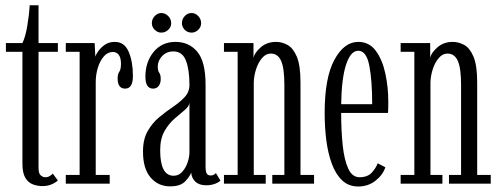

<svg xmlns="http://www.w3.org/2000/svg" viewBox="-20 -684 1861 715"><path d="M138 9Q119.5 9 102.2 2.5Q85 -4 74.2 -22Q63.5 -40 63.5 -75V-491H2V-523.5H63.5Q74.5 -546 81.5 -586.8Q88.5 -627.5 90.5 -664.5H123.5V-523.5H195.5V-491H123.5V-59Q123.5 -37.5 131.8 -30.8Q140 -24 148.5 -24Q158.5 -24 165.5 -28.5Q172.5 -33 176.5 -37.5L195.5 -12Q186.5 -3.5 171.5 2.8Q156.5 9 138 9Z M225 0V-32.5H276.5V-491H225V-523.5H332.5L335 -473Q336 -478.5 344.8 -491.8Q353.5 -505 369.2 -516.5Q385 -528 407.5 -528Q443.5 -528 459.2 -491.2Q475 -454.5 475 -401Q475 -354 446 -354Q418 -354 418 -392Q418 -408 424.2 -416.8Q430.5 -425.5 430.5 -446.5Q430.5 -469.5 422 -480Q413.5 -490.5 400.5 -490.5Q381 -490.5 366.5 -473.8Q352 -457 344.2 -431.2Q336.5 -405.5 336.5 -378.5V-32.5H388.5V0Z M613.5 10Q569 10 540.8 -23Q512.5 -56 512.5 -119.5Q512.5 -165.5 530 -196Q547.5 -226.5 573.2 -247.8Q599 -269 624.8 -286.5Q650.5 -304 668 -322.8Q685.5 -341.5 685.5 -368Q685.5 -425 672.2 -458.8Q659 -492.5 625.5 -492.5Q600 -492.5 583.8 -475.2Q567.5 -458 567.5 -436.5Q567.5 -420 573 -413Q578.5 -406 578.5 -389.5Q578.5 -374 571 -364Q563.5 -354 550 -354Q521.5 -354 521.5 -398.5Q521.5 -453.5 552.2 -490.8Q583 -528 633.5 -528Q684 -528 714.8 -491.2Q745.5 -454.5 745.5 -368V-64.5Q745.5 -44 750.2 -37.2Q755 -30.5 764 -30.5Q771.5 -30.5 776.5 -33.5Q781.5 -36.5 784 -39.5L801 -11.5Q795 -5 780.5 0.5Q766 6 748 6Q722 6 707.8 -7.2Q693.5 -20.5 692 -41.5Q687.5 -27.5 669.8 -8.8Q652 10 613.5 10ZM626.5 -29.5Q646 -29.5 659.2 -44.8Q672.5 -60 679 -80.2Q685.5 -100.5 685.5 -116V-302Q684.5 -288 667.8 -274.2Q651 -260.5 629.8 -242Q608.5 -223.5 592.5 -195.5Q576.5 -167.5 576.5 -124.5Q576.5 -29.5 626.5 -29.5ZM693.5 -562.5Q678.5 -562.5 668 -573Q657.5 -583.5 657.5 -597.5Q657.5 -613 668 -624.2Q678.5 -635.5 693.5 -635.5Q707.5 -635.5 718.2 -624.2Q729 -613 729 -597.5Q729 -583.5 718.2 -573Q707.5 -562.5 693.5 -562.5ZM580.5 -562.5Q567 -562.5 556.2 -573Q545.5 -583.5 545.5 -597.5Q545.5 -613 556.2 -624.2Q567 -635.5 580.5 -635.5Q595.5 -635.5 606.5 -624.2Q617.5 -613 617.5 -597.5Q617.5 -583.5 606.5 -573Q595.5 -562.5 580.5 -562.5Z M814 0V-32.5H865V-491H814V-523.5H924V-469Q928 -487.5 951 -507.8Q974 -528 1008.5 -528Q1029.5 -528 1050.5 -516.8Q1071.5 -505.5 1085.2 -473.2Q1099 -441 1099 -377.5V-32.5H1149.5V0H994V-32.5H1039V-367.5Q1039 -430.5 1026.8 -457.5Q1014.5 -484.5 988.5 -484.5Q970 -484.5 955.8 -467.8Q941.5 -451 933.5 -426Q925.5 -401 925 -376.5V-32.5H969.5V0Z M1314 10.5Q1278.5 10.5 1254.5 -12Q1230.5 -34.5 1216 -73.5Q1201.5 -112.5 1195.2 -161.5Q1189 -210.5 1189 -263Q1189 -394.5 1225.2 -461.2Q1261.5 -528 1314 -528Q1355 -528 1379.5 -494.8Q1404 -461.5 1415 -410.2Q1426 -359 1426 -305Q1426 -294.5 1425.8 -284Q1425.5 -273.5 1425 -263.5H1250.5Q1250.5 -197.5 1256.2 -143Q1262 -88.5 1276.8 -56.2Q1291.5 -24 1319 -24Q1349 -24 1364.8 -41.5Q1380.5 -59 1386.5 -76L1415 -61Q1406 -33 1378.5 -11.2Q1351 10.5 1314 10.5ZM1314 -495Q1286 -495 1269 -444Q1252 -393 1250.5 -296H1366Q1366 -385 1355.2 -440Q1344.5 -495 1314 -495Z M1472 0V-32.5H1523V-491H1472V-523.5H1582V-469Q1586 -487.5 1609 -507.8Q1632 -528 1666.5 -528Q1687.5 -528 1708.5 -516.8Q1729.5 -505.5 1743.2 -473.2Q1757 -441 1757 -377.5V-32.5H1807.5V0H1652V-32.5H1697V-367.5Q1697 -430.5 1684.8 -457.5Q1672.5 -484.5 1646.5 -484.5Q1628 -484.5 1613.8 -467.8Q1599.5 -451 1591.5 -426Q1583.5 -401 1583 -376.5V-32.5H1627.5V0Z"/></svg>

Font: Imbue 10pt Light
Style: Regular
Weight: 300
Designer: Tyler Finck
Foundry: Etcetera Type Company
Version: Version 1.102; ttfautohint (v1.8.3)